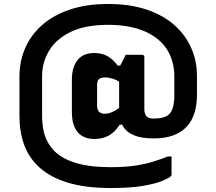

<svg xmlns="http://www.w3.org/2000/svg" viewBox="-20 -767 1090 967"><path d="M525 -747Q635 -747 719 -718.5Q803 -690 859 -640Q915 -590 943.5 -524.5Q972 -459 972 -385V-290Q972 -238 959 -197Q946 -156 919.5 -128Q893 -100 852 -85Q811 -70 756 -70H751Q692 -70 654 -86Q616 -102 598 -133.5Q580 -165 580 -214Q580 -237 580 -263.5Q580 -290 580 -318Q580 -346 580 -373.5Q580 -401 580 -425Q580 -426 585 -436Q590 -446 598 -461Q606 -476 613 -491H696Q701 -491 704 -488Q707 -485 707 -480Q707 -455 707 -422.5Q707 -390 707 -354Q707 -318 707 -282Q707 -246 707 -215Q707 -194 717.5 -182Q728 -170 751 -170H754Q793 -170 815.5 -180.5Q838 -191 848 -217Q858 -243 858 -290V-384Q858 -416 851 -445.5Q844 -475 830 -502.5Q816 -530 793 -553Q766 -580 728 -600Q690 -620 639 -631Q588 -642 525 -642Q410 -642 336.5 -606.5Q263 -571 227.5 -512Q192 -453 192 -384V-185Q192 -148 198 -115.5Q204 -83 218 -56Q232 -29 253 -7Q293 33 363 54Q433 75 538 75Q609 75 661.5 67Q714 59 753.5 46.5Q793 34 825 21H844V111Q844 115 843 117Q842 119 840 121Q831 130 797.5 144Q764 158 700.5 169Q637 180 538 180Q410 180 322 153Q234 126 180 77.5Q126 29 102 -37Q78 -103 78 -181V-382Q78 -458 106.5 -524Q135 -590 191 -640Q247 -690 331 -718.5Q415 -747 525 -747ZM454 -67Q422 -67 396.5 -80.5Q371 -94 356.5 -124.5Q342 -155 342 -202V-365Q342 -401 350.5 -426.5Q359 -452 374 -468.5Q389 -485 409.5 -492.5Q430 -500 454 -500Q495 -500 523.5 -483Q552 -466 572 -437H609L607 -337Q573 -363 550 -370Q527 -377 508 -377Q499 -377 491 -375Q483 -373 478 -368Q473 -363 471 -355Q469 -347 469 -337V-234Q469 -213 479.5 -203.5Q490 -194 508 -194Q521 -194 534.5 -198.5Q548 -203 565.5 -213.5Q583 -224 607 -243L619 -139H583Q559 -101 527.5 -84Q496 -67 454 -67Z"/></svg>

Font: Recursive
Style: Bold
Weight: 700
Version: Version 1.085